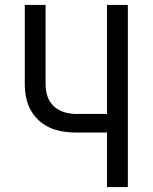

<svg xmlns="http://www.w3.org/2000/svg" viewBox="-20 -755 616 775"><path d="M412 0H496V-735H412V-295H288Q264 -295 240 -302Q216 -309 197.5 -326Q179 -343 171.5 -366.5Q164 -390 164 -415V-735H80V-415Q80 -382 88 -350.5Q96 -319 115.5 -292.5Q135 -266 163.5 -249Q192 -232 224 -226Q256 -220 288 -220H412Z"/></svg>

Font: Iosevka SS01 Extended
Style: Regular
Weight: 400
Width: 7
Monospace: yes
Designer: Belleve Invis
Foundry: Belleve Invis
Version: Version 3.4.7; ttfautohint (v1.8.3)